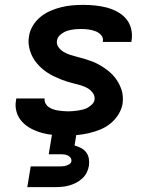

<svg xmlns="http://www.w3.org/2000/svg" viewBox="-20 -548 640 788"><path d="M251 8Q226 8 201 6Q176 4 152.5 -2.5Q129 -9 108 -20Q87 -31 71 -48Q55 -65 48 -88.5Q41 -112 46 -138L47 -144H164L163 -143Q162 -132 167 -123Q172 -114 180 -108.5Q188 -103 198 -99.5Q208 -96 218 -94.5Q228 -93 239 -92Q250 -91 260 -91Q270 -91 280.5 -92Q291 -93 301 -94.5Q311 -96 321 -98.5Q331 -101 340.5 -106.5Q350 -112 358 -120Q366 -128 368 -138Q370 -154 361 -166.5Q352 -179 339.5 -186Q327 -193 312.5 -197.5Q298 -202 283 -205.5Q268 -209 254 -213.5Q240 -218 226.5 -223.5Q213 -229 200 -235.5Q187 -242 174.5 -250Q162 -258 151.5 -267.5Q141 -277 131.5 -288Q122 -299 115 -312Q108 -325 103.5 -339Q99 -353 97.5 -368Q96 -383 99 -399Q102 -421 114.5 -442Q127 -463 146 -478.5Q165 -494 187 -503.5Q209 -513 231.5 -518.5Q254 -524 276.5 -526Q299 -528 321 -528Q346 -528 370.5 -525.5Q395 -523 418 -517Q441 -511 462 -499.5Q483 -488 497.5 -471Q512 -454 518 -430.5Q524 -407 520 -382L519 -376H402V-377Q405 -393 395 -404Q385 -415 371.5 -420Q358 -425 343.5 -427Q329 -429 314 -429Q300 -429 285 -427.5Q270 -426 256 -421.5Q242 -417 229 -406.5Q216 -396 214 -382Q211 -367 220 -354.5Q229 -342 242 -334.5Q255 -327 269 -322.5Q283 -318 297.5 -314.5Q312 -311 326.5 -306.5Q341 -302 355 -297Q369 -292 382 -285Q395 -278 407 -270Q419 -262 430 -252.5Q441 -243 450 -232Q459 -221 466 -208.5Q473 -196 478 -182Q483 -168 484 -152.5Q485 -137 483 -121Q479 -99 465.5 -77.5Q452 -56 432.5 -40.5Q413 -25 390.5 -16Q368 -7 344.5 -1.5Q321 4 297.5 6Q274 8 251 8ZM92 220 106 135H221Q228 135 236 134.5Q244 134 251 132Q258 130 265 125.5Q272 121 273 114Q274 106 270 100Q266 94 259 90.5Q252 87 245 86Q238 85 230 85H180L209 -91H309L286 49Q300 53 312.5 59.5Q325 66 333.5 77Q342 88 344.5 102.5Q347 117 345 132Q343 146 336 160Q329 174 317.5 184.5Q306 195 292.5 202Q279 209 265 213Q251 217 236 218.5Q221 220 207 220Z"/></svg>

Font: Iosevka Extended
Style: Bold Italic
Weight: 700
Width: 7
Italic angle: -9°
Monospace: yes
Designer: Belleve Invis
Foundry: Belleve Invis
Version: Version 32.5.0; ttfautohint (v1.8.4)